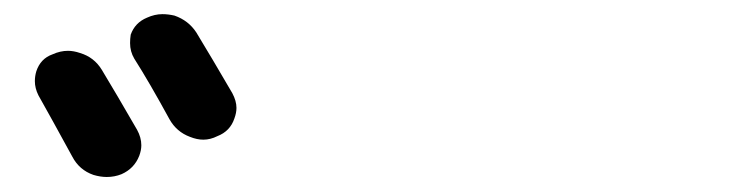

<svg xmlns="http://www.w3.org/2000/svg" viewBox="-20 -880 1040 266"><path d="M33.2 -748Q28.3 -757.8 28.3 -767.6Q28.3 -774.4 30.3 -781.2Q36.1 -798.8 52.7 -804.7Q63.5 -809.6 74.2 -809.6Q82 -809.6 90.8 -806.6Q110.4 -800.8 121.1 -783.2Q140.6 -751 169.9 -700.2Q175.8 -689.5 175.8 -678.7Q175.8 -671.9 172.9 -664.1Q166 -646.5 148.4 -638.7Q138.7 -634.8 127.9 -634.8Q119.1 -634.8 109.4 -637.7Q89.8 -644.5 80.1 -663.1Q50.8 -716.8 33.2 -748ZM166 -798.8Q160.2 -808.6 160.2 -820.3Q160.2 -826.2 161.1 -832Q167 -848.6 183.6 -855.5Q194.3 -860.4 205.1 -860.4Q212.9 -860.4 221.7 -858.4Q241.2 -851.6 252 -835Q273.4 -799.8 301.8 -751Q307.6 -740.2 307.6 -730.5Q307.6 -723.6 304.7 -715.8Q298.8 -698.2 281.2 -691.4Q271.5 -686.5 261.7 -686.5Q252.9 -686.5 243.2 -690.4Q224.6 -697.3 214.8 -714.8Q186.5 -766.6 166 -798.8Z"/></svg>

Font: Gen Jyuu Gothic Bold
Style: Bold
Weight: 700
Designer: [Source Han Sans]
Ryoko NISHIZUKA  (kana & ideographs); Paul D. Hunt (Latin, Greek & Cyrillic); Wenlong ZHANG  (bopomofo
Version: Version 1.002.20150607